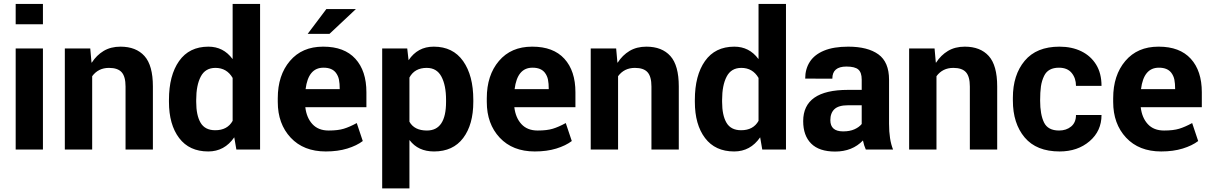

<svg xmlns="http://www.w3.org/2000/svg" viewBox="-20 -782 6332 1004"><path d="M204.5 0H62V-528.5H204.5ZM204.5 -655H62V-761.5H204.5Z M779.5 0H636.5V-329.5Q636.5 -381.5 616.2 -404.2Q596 -427 550 -427Q494 -427 462 -383.5V0H319V-528.5H452L458.5 -455L460 -454.5Q485 -493.5 522.2 -515.8Q559.5 -538 610 -538Q691.5 -538 735.5 -489Q779.5 -440 779.5 -330Z M1069 10Q970 10 916.8 -60.2Q863.5 -130.5 863.5 -249.5V-260Q863.5 -387.5 916.5 -462.8Q969.5 -538 1070 -538Q1148 -538 1195.5 -474L1196.5 -474.5V-761.5H1340V0H1216L1205 -64Q1154 10 1069 10ZM1105.5 -101Q1169 -101 1196.5 -150V-374.5Q1166 -427 1106.5 -427Q1053.5 -427 1029.8 -381.5Q1006 -336 1006 -260V-249.5Q1006 -179 1029 -140Q1052 -101 1105.5 -101Z M1703 -605H1589L1686.5 -734.5H1841ZM1683.5 10Q1567.5 10 1500 -62.2Q1432.5 -134.5 1432.5 -249V-268.5Q1432.5 -388.5 1496 -463.2Q1559.5 -538 1669 -538H1671Q1780.5 -538 1838.2 -474.8Q1896 -411.5 1896 -299.5V-221.5H1576.5Q1583 -166 1613.8 -132.8Q1644.5 -99.5 1698.5 -99.5Q1747 -99.5 1777.5 -108.8Q1808 -118 1845.5 -138.5L1877 -44.5Q1845.5 -20.5 1796 -5.2Q1746.5 10 1683.5 10ZM1756.5 -316Q1756.5 -345.5 1752.5 -365.5Q1748.5 -385.5 1736 -402Q1715.5 -428 1672.5 -428Q1672 -428 1671 -428Q1592 -428 1578 -316Z M2121 203H1978.5V-528.5H2109.5L2116.5 -467Q2164 -538 2247.5 -538Q2248 -538 2248.5 -538Q2348.5 -538 2401.8 -462.5Q2455 -387 2455 -260V-249.5Q2455 -130.5 2402 -60.2Q2349 10 2249.5 10Q2166.5 10 2122 -49L2121 -48.5ZM2212.5 -99.5Q2312.5 -99.5 2312.5 -249.5V-260Q2312.5 -336 2288.2 -381.5Q2264 -427 2211.5 -427Q2148 -427 2121 -376.5V-145.5Q2146.5 -99.5 2212.5 -99.5Z M2776.5 10Q2660.5 10 2593 -62.2Q2525.5 -134.5 2525.5 -249V-268.5Q2525.5 -388.5 2589 -463.2Q2652.5 -538 2762 -538H2764Q2873.5 -538 2931.2 -474.8Q2989 -411.5 2989 -299.5V-221.5H2669.5Q2676 -166 2706.8 -132.8Q2737.5 -99.5 2791.5 -99.5Q2840 -99.5 2870.5 -108.8Q2901 -118 2938.5 -138.5L2970 -44.5Q2938.5 -20.5 2889 -5.2Q2839.5 10 2776.5 10ZM2849.5 -316Q2849.5 -345.5 2845.5 -365.5Q2841.5 -385.5 2829 -402Q2808.5 -428 2765.5 -428Q2765 -428 2764 -428Q2685 -428 2671 -316Z M3529.5 0H3386.5V-329.5Q3386.5 -381.5 3366.2 -404.2Q3346 -427 3300 -427Q3244 -427 3212 -383.5V0H3069V-528.5H3202L3208.5 -455L3210 -454.5Q3235 -493.5 3272.2 -515.8Q3309.5 -538 3360 -538Q3441.5 -538 3485.5 -489Q3529.5 -440 3529.5 -330Z M3819 10Q3720 10 3666.8 -60.2Q3613.5 -130.5 3613.5 -249.5V-260Q3613.5 -387.5 3666.5 -462.8Q3719.5 -538 3820 -538Q3898 -538 3945.5 -474L3946.5 -474.5V-761.5H4090V0H3966L3955 -64Q3904 10 3819 10ZM3855.5 -101Q3919 -101 3946.5 -150V-374.5Q3916 -427 3856.5 -427Q3803.5 -427 3779.8 -381.5Q3756 -336 3756 -260V-249.5Q3756 -179 3779 -140Q3802 -101 3855.5 -101Z M4347 10.5Q4263.5 10.5 4221.8 -31.2Q4180 -73 4180 -148.5Q4180 -312 4414 -312H4486V-366Q4486 -403 4468.2 -418.5Q4450.5 -434 4406 -434Q4332.5 -434 4332.5 -371.5V-370.5L4190.5 -371Q4190.5 -421.5 4214.8 -459Q4239 -496.5 4289 -517.2Q4339 -538 4415.5 -538Q4517.5 -538 4573.2 -497.8Q4629 -457.5 4629 -365V-135Q4629 -51.5 4650 0H4507.5Q4498 -20.5 4492.5 -47.5Q4437 10.5 4347 10.5ZM4389.5 -95Q4423.5 -95 4447.8 -105.8Q4472 -116.5 4486 -133.5V-231.5H4414Q4365 -231.5 4343.5 -211.2Q4322 -191 4322 -153.5Q4322 -95.5 4387.5 -95Z M5194.5 0H5051.5V-329.5Q5051.5 -381.5 5031.2 -404.2Q5011 -427 4965 -427Q4909 -427 4877 -383.5V0H4734V-528.5H4867L4873.5 -455L4875 -454.5Q4900 -493.5 4937.2 -515.8Q4974.5 -538 5025 -538Q5106.5 -538 5150.5 -489Q5194.5 -440 5194.5 -330Z M5521 10Q5400 10 5338.2 -63.2Q5276.5 -136.5 5276.5 -256.5V-271Q5276.5 -390 5338.2 -464Q5400 -538 5520 -538Q5585 -538 5634.5 -513.8Q5684 -489.5 5712 -444Q5740 -398.5 5740 -333H5606.5Q5606.5 -373 5584 -400.5Q5561.5 -428 5517.5 -428Q5460.5 -428 5440 -385.5Q5427.5 -360 5423.2 -330Q5419 -300 5419 -256.5Q5419 -183 5439.5 -141.2Q5460 -99.5 5518 -99.5Q5556 -99.5 5581.2 -120.5Q5606.5 -141.5 5606.5 -180.5H5740Q5740 -97 5677.5 -43.5Q5615 10 5521 10Z M6052 10Q5936 10 5868.5 -62.2Q5801 -134.5 5801 -249V-268.5Q5801 -388.5 5864.5 -463.2Q5928 -538 6037.5 -538H6039.5Q6149 -538 6206.8 -474.8Q6264.5 -411.5 6264.5 -299.5V-221.5H5945Q5951.5 -166 5982.2 -132.8Q6013 -99.5 6067 -99.5Q6115.5 -99.5 6146 -108.8Q6176.5 -118 6214 -138.5L6245.5 -44.5Q6214 -20.5 6164.5 -5.2Q6115 10 6052 10ZM6125 -316Q6125 -345.5 6121 -365.5Q6117 -385.5 6104.5 -402Q6084 -428 6041 -428Q6040.5 -428 6039.5 -428Q5960.5 -428 5946.5 -316Z"/></svg>

Font: Roberto Sans
Style: Bold
Weight: 700
Designer: Google (font) & Cristiano Sobral (main changes)
Version: Version 1.000;October 12, 2021;FontCreator 14.0.0.2814 64-bi